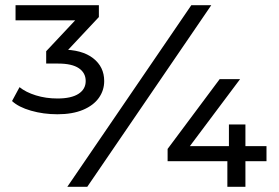

<svg xmlns="http://www.w3.org/2000/svg" viewBox="-20 -720 1074 740"><path d="M26.4 -330.6 55.3 -384.1Q79.6 -364.4 118.3 -352.4Q157 -340.4 201.3 -340.4Q254.9 -340.4 282.6 -358.4Q310.3 -376.3 310.3 -407.7Q310.3 -439.1 283.8 -457.1Q257.3 -475 204.6 -475H158V-522.6L294.9 -668.4L306.3 -641.7H39.9V-700H361.1V-654.3L224.3 -508.4L192 -528.9H217.6Q296.1 -528.9 338.9 -495.6Q381.6 -462.4 381.6 -407.7Q381.6 -371.9 361 -342.8Q340.4 -313.7 299.8 -296.6Q259.1 -279.6 201.3 -279.6Q147.3 -279.6 99.4 -293.4Q51.6 -307.1 26.4 -330.6ZM717.4 -700H794.3L316.3 0H239.4ZM626 -146 826.6 -415H905.3L703.7 -146L668.7 -156.9H1007.1V-98.6H626ZM856.3 -98.6 862.3 -156.9V-240.4H925.9V0H856.3Z"/></svg>

Font: iiserrat Thin
Style: Regular
Weight: 100
Designer: Akira Ohta
Foundry: Akira Ohta
Version: Version 1.200;Glyphs 3.3.1 (3343)